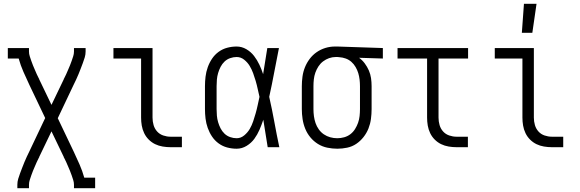

<svg xmlns="http://www.w3.org/2000/svg" viewBox="-20 -772 3040 1007"><path d="M71 215V197Q71 181 75.5 166Q80 151 85.5 136.5Q91 122 96.5 107.5Q102 93 108 78.5Q114 64 120.5 50Q127 36 134 22L217 -153L134 -327Q118 -361 103 -395Q88 -429 78 -465H21V-520H132V-502Q132 -489 136 -477Q140 -465 144 -453Q148 -441 153 -429Q158 -417 163 -405.5Q168 -394 173 -382.5Q178 -371 184 -360L185 -359Q185 -357 186 -355Q187 -353 188 -351L250 -222L312 -351Q313 -353 314 -355Q315 -357 315 -359L316 -360Q322 -371 327 -382.5Q332 -394 337 -405.5Q342 -417 347 -429Q352 -441 356 -453Q360 -465 364 -477Q368 -489 368 -502V-520H429V-502Q429 -486 424.5 -471Q420 -456 414.5 -441.5Q409 -427 403.5 -412.5Q398 -398 392 -383.5Q386 -369 379.5 -355Q373 -341 366 -327L283 -152L366 22Q382 56 397 90Q412 124 422 160H479V215H368V197Q368 184 364 172Q360 160 356 148Q352 136 347 124Q342 112 337 100.5Q332 89 327 77.5Q322 66 316 55L315 54Q315 52 314 50Q313 48 312 46L250 -83L188 46Q187 48 186 50Q185 52 185 54L184 55Q178 66 173 77.5Q168 89 163 100.5Q158 112 153 124Q148 136 144 148Q140 160 136 172Q132 184 132 197V215Z M874 0Q854 0 833 -3.5Q812 -7 793.5 -16Q775 -25 760 -40Q745 -55 736 -74Q727 -93 723.5 -113.5Q720 -134 720 -155V-465H575V-520H780V-155Q780 -135 785.5 -116Q791 -97 804 -82.5Q817 -68 836 -61.5Q855 -55 874 -55H934V0Z M1221 8Q1196 8 1171.5 1.5Q1147 -5 1126.5 -20Q1106 -35 1092 -56Q1078 -77 1069.5 -101Q1061 -125 1058 -150Q1055 -175 1055 -200V-320Q1055 -345 1058 -370Q1061 -395 1069.5 -419Q1078 -443 1092 -464Q1106 -485 1126.5 -500Q1147 -515 1171.5 -521.5Q1196 -528 1221 -528Q1248 -528 1272 -514Q1296 -500 1312.5 -478.5Q1329 -457 1340.5 -432.5Q1352 -408 1360 -383Q1366 -417 1371 -451.5Q1376 -486 1382 -520H1443Q1430 -456 1418 -391.5Q1406 -327 1392 -264Q1407 -198 1419 -132Q1431 -66 1445 0H1384Q1378 -36 1372.5 -72Q1367 -108 1361 -144Q1352 -117 1341 -91.5Q1330 -66 1314 -44Q1298 -22 1273.5 -7Q1249 8 1221 8ZM1221 -47Q1243 -47 1261 -62Q1279 -77 1290 -96Q1301 -115 1308 -136Q1315 -157 1321 -178Q1327 -199 1331.5 -220.5Q1336 -242 1341 -264Q1336 -285 1331.5 -306Q1327 -327 1321 -347.5Q1315 -368 1307.5 -388.5Q1300 -409 1289 -427Q1278 -445 1260.5 -459Q1243 -473 1221 -473Q1204 -473 1187 -467Q1170 -461 1157.5 -449Q1145 -437 1137 -421.5Q1129 -406 1124 -389Q1119 -372 1117.5 -354.5Q1116 -337 1116 -320V-200Q1116 -183 1117.5 -165.5Q1119 -148 1124 -131Q1129 -114 1137 -98.5Q1145 -83 1157.5 -71Q1170 -59 1187 -53Q1204 -47 1221 -47Z M1749 8Q1723 8 1696.5 2.5Q1670 -3 1647.5 -17Q1625 -31 1608 -51.5Q1591 -72 1581 -96.5Q1571 -121 1567 -147.5Q1563 -174 1563 -200V-320Q1563 -345 1566.5 -370.5Q1570 -396 1579.5 -419.5Q1589 -443 1604.5 -463.5Q1620 -484 1641 -498.5Q1662 -513 1686.5 -520.5Q1711 -528 1737 -528H1750L1988 -520V-465L1863 -469Q1880 -457 1893 -439.5Q1906 -422 1914.5 -402.5Q1923 -383 1926 -362Q1929 -341 1929 -320V-200Q1929 -174 1925.5 -148Q1922 -122 1912.5 -98Q1903 -74 1886.5 -53Q1870 -32 1848.5 -17.5Q1827 -3 1801 2.5Q1775 8 1749 8ZM1749 -47Q1767 -47 1785 -52Q1803 -57 1817.5 -68Q1832 -79 1842 -95Q1852 -111 1858 -128Q1864 -145 1866 -163.5Q1868 -182 1868 -200V-320Q1868 -337 1866 -354.5Q1864 -372 1859 -388.5Q1854 -405 1845 -420.5Q1836 -436 1823 -447.5Q1810 -459 1793.5 -465Q1777 -471 1760 -472L1750 -473H1741Q1723 -473 1706 -467Q1689 -461 1674.5 -450Q1660 -439 1650 -423.5Q1640 -408 1634 -391Q1628 -374 1626 -356Q1624 -338 1624 -320V-200Q1624 -181 1626.5 -162.5Q1629 -144 1635 -126.5Q1641 -109 1652 -93.5Q1663 -78 1678.5 -67.5Q1694 -57 1712 -52Q1730 -47 1749 -47Z M2374 0Q2354 0 2333 -3.5Q2312 -7 2293.5 -16Q2275 -25 2260 -40Q2245 -55 2236 -74Q2227 -93 2223.5 -113.5Q2220 -134 2220 -155V-465H2065V-520H2435V-465H2280V-155Q2280 -135 2285.5 -116Q2291 -97 2304 -82.5Q2317 -68 2336 -61.5Q2355 -55 2374 -55H2434V0Z M2874 0Q2854 0 2833 -3.5Q2812 -7 2793.5 -16Q2775 -25 2760 -40Q2745 -55 2736 -74Q2727 -93 2723.5 -113.5Q2720 -134 2720 -155V-465H2575V-520H2780V-155Q2780 -135 2785.5 -116Q2791 -97 2804 -82.5Q2817 -68 2836 -61.5Q2855 -55 2874 -55H2934V0ZM2717 -600 2728 -752H2794L2772 -600Z"/></svg>

Font: Iosevka Curly Slab Light
Style: Regular
Weight: 300
Monospace: yes
Designer: Belleve Invis
Foundry: Belleve Invis
Version: Version 22.1.2; ttfautohint (v1.8.4)